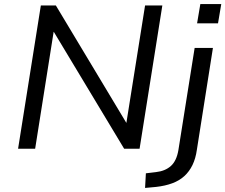

<svg xmlns="http://www.w3.org/2000/svg" viewBox="-20 -732 1109 945"><path d="M69 0 181 -705H255L602 -127L694 -705H779L667 0H591L245 -575H244L153 0ZM950 -617 966 -712H1069L1053 -617ZM694 193 698 121 748 115Q793 110 821 85Q849 60 858 7L938 -496H1028L949 5Q943 48 927.5 80Q912 112 887.5 134.5Q863 157 828 170Q793 183 748 188Z"/></svg>

Font: Nunito Sans 7pt
Style: Italic
Weight: 400
Italic angle: -9°
Designer: Vernon Adams
Foundry: Vernon Adams
Version: Version 3.101;gftools[0.9.27]